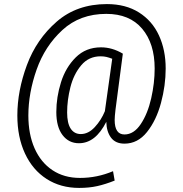

<svg xmlns="http://www.w3.org/2000/svg" viewBox="-20 -716 895 941"><path d="M792 -380Q792 -297 769 -211.5Q746 -126 700.5 -69Q655 -12 590 -12Q546 -12 524 -41.5Q502 -71 501 -119Q448 -14 367 -14Q317 -14 286.5 -54Q256 -94 256 -167Q256 -240 279 -313Q302 -386 351.5 -435Q401 -484 475 -484Q530 -484 582 -453L546 -178Q542 -144 542 -128Q542 -57 590 -57Q636 -57 670 -108Q704 -159 721 -234Q738 -309 738 -380Q738 -503 676.5 -575.5Q615 -648 501 -648Q372 -648 286 -569Q200 -490 159.5 -375Q119 -260 119 -150Q119 -58 149.5 11Q180 80 237 118Q294 156 372 156Q456 156 534 123L542 169Q497 187 457 196Q417 205 368 205Q277 205 208.5 161Q140 117 102.5 36.5Q65 -44 65 -150Q65 -271 112 -397.5Q159 -524 258 -610Q357 -696 504 -696Q596 -696 661 -655Q726 -614 759 -542.5Q792 -471 792 -380ZM494 -171 530 -428Q514 -434 501.5 -437Q489 -440 473 -440Q415 -440 378 -396Q341 -352 325 -288.5Q309 -225 309 -165Q309 -112 326.5 -85.5Q344 -59 376 -59Q413 -59 444.5 -93Q476 -127 494 -171Z"/></svg>

Font: Fira Sans Extra Condensed Light
Style: Italic
Weight: 300
Width: 3
Italic angle: -8°
Designer: Carrois Corporate & Edenspiekermann AG
Foundry: Carrois Corporate GbR & Edenspiekermann AG
Version: Version 4.203